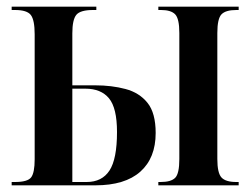

<svg xmlns="http://www.w3.org/2000/svg" viewBox="-20 -556 755 576"><path d="M15 0V-10H25Q63 -10 73.5 -24Q84 -38 84 -78V-453Q84 -496 72.5 -511Q61 -526 25 -526H15V-536H269V-526H259Q221 -526 209 -511.5Q197 -497 197 -456V-300H266Q315 -300 356.5 -289Q398 -278 422.5 -247.5Q447 -217 447 -157Q447 -82 401 -41Q355 0 266 0ZM455 0V-10H462Q493 -10 505.5 -22.5Q518 -35 518 -79V-457Q518 -500 505.5 -513Q493 -526 463 -526H455V-536H696V-526H689Q657 -526 644.5 -513Q632 -500 632 -457V-79Q632 -37 644.5 -23.5Q657 -10 689 -10H696V0ZM240 -10Q286 -10 308.5 -44.5Q331 -79 331 -160Q331 -232 307 -261Q283 -290 236 -290H197V-10Z"/></svg>

Font: Noto Serif Display ExtraCondensed SemiBold
Style: Regular
Weight: 600
Width: 2
Designer: Monotype Design Team
Foundry: Monotype Imaging Inc.
Version: Version 2.009